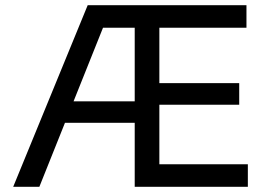

<svg xmlns="http://www.w3.org/2000/svg" viewBox="-20 -714 1013 734"><path d="M30.5 0 315.2 -694H570.2V-608H373.8L130.5 0ZM169.5 -244.5V-326.5H531V-244.5ZM558.8 0V-86H927.5V0ZM495 0V-694H589.2V0ZM557.2 -313.5V-396.2H894.5V-313.5ZM558.8 -608V-694H922.2V-608Z"/></svg>

Font: Outfit Thin
Style: Regular
Weight: 100
Designer: Rodrigo Fuenzalida
Foundry: fragTYPE
Version: Version 1.000